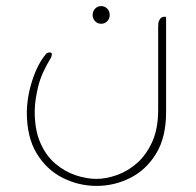

<svg xmlns="http://www.w3.org/2000/svg" viewBox="-20 -396 642 630"><path d="M312 -376Q324 -376 332 -367.5Q340 -359 340 -347Q340 -335 332 -326.5Q324 -318 312 -318Q300 -318 292 -326.5Q284 -335 284 -347Q284 -359 292 -367.5Q300 -376 312 -376ZM297 214Q239 214 186.5 188Q134 162 101 108.5Q68 55 68 -28Q69 -81 86.5 -134Q104 -187 131 -219Q136 -224 143 -224Q145 -224 148 -222.5Q151 -221 150 -216Q150 -214 148 -208Q116 -156 105.5 -113Q95 -70 94 -36Q93 27 111.5 70.5Q130 114 161 140.5Q192 167 228 179Q264 191 297 191Q327 191 362 179Q397 167 428 140.5Q459 114 479 70.5Q499 27 499 -36V-307Q499 -313 499.5 -319.5Q500 -326 504 -332Q509 -341 520 -341H523Q525 -341 525 -338V-28Q525 55 492 108.5Q459 162 407 188Q355 214 297 214Z"/></svg>

Font: Zain ExtraLight
Style: Regular
Weight: 200
Designer: Zain,Boutros
Foundry: Mobile Telecommunications Company (Zain), 2024
Version: Version 1.51; ttfautohint (v1.8.4)